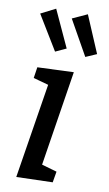

<svg xmlns="http://www.w3.org/2000/svg" viewBox="-92 -863 516 913"><g transform="rotate(10 166.0 -406.5)"><path d="M55 4 136 -503 171 -442 55 -474 63 -527 238 -534 158 -26 124 -87 239 -54 230 -1ZM133 -615 32 -781 103 -817 185 -639ZM279 -615 184 -784 256 -817 332 -638Z"/></g></svg>

Font: Bitter Thin Medium
Style: Italic
Weight: 500
Italic angle: -9°
Version: Version 3.021